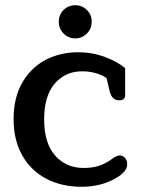

<svg xmlns="http://www.w3.org/2000/svg" viewBox="-20 -701 538 735"><path d="M205 -618Q205 -645 223.5 -663Q242 -681 268 -681Q294 -681 312.5 -663Q331 -645 331 -618Q331 -591 312.5 -572.5Q294 -554 268 -554Q242 -554 223.5 -572.5Q205 -591 205 -618ZM32 -245Q32 -327 65.5 -385Q99 -443 155 -472Q211 -501 279 -501Q333 -501 381.5 -483Q430 -465 459 -440V-336Q459 -317 436 -317Q407 -317 399 -355L388 -402Q371 -414 346.5 -421Q322 -428 294 -428Q230 -428 189.5 -381Q149 -334 149 -244Q149 -153 191 -105.5Q233 -58 301 -58Q334 -58 359.5 -66.5Q385 -75 411 -94Q427 -106 438 -106Q450 -106 458.5 -96.5Q467 -87 467 -72Q467 -45 427 -21Q369 14 292 14Q216 14 157 -17Q98 -48 65 -106.5Q32 -165 32 -245Z"/></svg>

Font: MaitreeSemiBold
Style: Regular
Weight: 600
Designer: CadsonDemak Team
Foundry: CadsonDemak
Version: Version 1.000